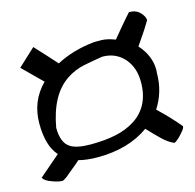

<svg xmlns="http://www.w3.org/2000/svg" viewBox="-89 -657 764 752"><g transform="rotate(-15 292.5 -280.5)"><path d="M440.4 -108.4Q357.4 -48.8 232.4 -48.8Q188.5 -48.8 155.3 -57.6Q147.5 -49.8 125.5 -32.2Q103.5 -14.6 93.8 -5.9Q79.1 4.9 74.2 4.9Q69.3 4.9 59.1 2.9Q48.8 1 36.1 -3.9Q5.9 -13.7 -1 -28.3L84 -101.6Q44.9 -144.5 44.9 -235.4Q44.9 -326.2 107.4 -388.7L29.3 -465.8L99.6 -531.2Q150.4 -476.6 179.7 -443.4Q247.1 -479.5 335 -488.3Q341.8 -488.3 363.8 -488.3Q385.7 -488.3 419.9 -475.6Q429.7 -488.3 449.7 -511.7Q469.7 -535.2 480 -547.4Q490.2 -559.6 497.1 -566.4Q525.4 -566.4 541.5 -549.3Q557.6 -532.2 557.6 -517.6Q550.8 -505.9 535.2 -481.4L510.7 -445.3Q502.9 -433.6 498 -426.8Q542 -377.9 542 -320.3Q542 -313.5 541 -306.6Q541 -231.4 501 -169.9Q546.9 -127 585.9 -80.1Q585.9 -71.3 573.2 -57.6Q551.8 -32.2 537.1 -25.4Q514.6 -34.2 490.7 -57.1Q466.8 -80.1 440.4 -108.4ZM104.5 -202.1Q104.5 -141.6 136.7 -121.1Q162.1 -104.5 219.2 -104.5Q276.4 -104.5 320.3 -113.8Q364.3 -123 398.4 -144.5Q471.7 -191.4 471.7 -290Q471.7 -347.7 440.4 -384.8Q406.2 -424.8 350.6 -424.8Q312.5 -418.9 273.9 -411.1Q235.4 -403.3 202.1 -380.9Q127 -331.1 104.5 -202.1Z"/></g></svg>

Font: Architects Daughter
Style: Regular
Weight: 400
Designer: Kimberly Geswein
Foundry: Kimberly Geswein
Version: Version 1.003 2010